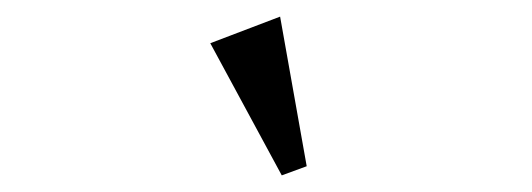

<svg xmlns="http://www.w3.org/2000/svg" viewBox="-20 -795 640 231"><path d="M233 -743 317 -775 349 -595 319 -584Z"/></svg>

Font: IBM Plex Serif Text
Style: Italic
Weight: 450
Italic angle: -14°
Designer: Mike Abbink, Paul van der Laan, Pieter van Rosmalen
Foundry: Bold Monday
Version: Version 3.001